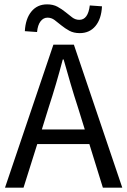

<svg xmlns="http://www.w3.org/2000/svg" viewBox="-20 -861 584 881"><path d="M203 -367 172 -267H369L338 -367Q320 -422 304 -476.5Q288 -531 272 -588H268Q253 -531 237 -476.5Q221 -422 203 -367ZM3 0 225 -656H319L541 0H452L390 -200H151L88 0ZM346 -709Q318 -709 298 -720Q278 -731 261.5 -744.5Q245 -758 230.5 -769Q216 -780 198 -780Q179 -780 166 -763Q153 -746 150 -714L94 -718Q97 -775 124 -808Q151 -841 196 -841Q224 -841 244 -830Q264 -819 280.5 -805.5Q297 -792 311.5 -781Q326 -770 344 -770Q384 -770 392 -836L448 -832Q445 -774 418 -741.5Q391 -709 346 -709Z"/></svg>

Font: Giro Regular
Style: Regular
Weight: 400
Designer: Paul D. Hunt
Foundry: Adobe Systems Incorporated
Version: Version 1.000;PS 1.0;hotconv 1.0.88;makeotf.lib2.5.647800